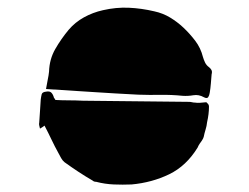

<svg xmlns="http://www.w3.org/2000/svg" viewBox="-20 -464 661 509"><path d="M541 -267Q540 -255 539 -242.5Q538 -230 536 -218Q535 -211 532 -206.5Q529 -202 521 -206Q507 -214 492.5 -211.5Q478 -209 464 -210Q435 -213 405.5 -212.5Q376 -212 347 -213Q287 -216 226.5 -220Q166 -224 102 -228Q104 -241 106.5 -252.5Q109 -264 110 -274Q111 -307 126.5 -334Q142 -361 162 -385Q179 -405 202.5 -418Q226 -431 253 -437Q288 -445 321.5 -443.5Q355 -442 389 -434Q412 -429 431 -417.5Q450 -406 466 -391Q483 -375 497.5 -356Q512 -337 518 -313Q520 -306 523.5 -298.5Q527 -291 534 -286Q538 -283 540.5 -278.5Q543 -274 541 -267ZM98 -131Q97 -130 94 -128Q91 -126 86 -123Q85 -128 84 -131.5Q83 -135 84 -139Q85 -154 86 -169Q87 -184 88 -200Q89 -208 90.5 -214Q92 -220 102 -221Q112 -223 116.5 -218Q121 -213 123 -205Q124 -204 124.5 -203Q125 -202 127 -199Q144 -198 162.5 -198Q181 -198 200 -197Q271 -196 341 -195.5Q411 -195 481 -194Q485 -194 489 -193Q493 -192 497 -192Q503 -191 510 -191.5Q517 -192 527 -193Q528 -192 531 -189Q534 -186 534 -181Q534 -162 529 -140Q528 -130 525 -120.5Q522 -111 520 -101Q519 -97 515 -91Q512 -87 509 -82.5Q506 -78 504 -73Q474 -24 428.5 -2Q383 20 329 25Q305 26 281.5 25Q258 24 235 18Q229 18 226 15Q207 4 188 -8.5Q169 -21 151 -34Q146 -38 142 -45Q138 -52 135 -58Q125 -76 116.5 -94Q108 -112 98 -131Z"/></svg>

Font: Palette Mosaic
Style: Regular
Weight: 400
Designer: Shibuyafont
Version: Version 1.001